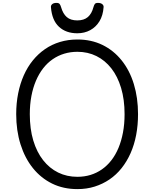

<svg xmlns="http://www.w3.org/2000/svg" viewBox="-20 -1288 1067 1327"><path d="M515 19Q418 19 340.5 -19Q263 -57 207.5 -126Q152 -195 122 -290Q92 -385 92 -499Q92 -575 105.5 -642.5Q119 -710 144.5 -767.5Q170 -825 207 -870.5Q244 -916 291 -948.5Q338 -981 394.5 -998Q451 -1015 515 -1015Q611 -1015 688 -977.5Q765 -940 820.5 -871Q876 -802 905 -707Q934 -612 934 -499Q934 -423 921 -355Q908 -287 882.5 -229.5Q857 -172 820.5 -126Q784 -80 737 -48Q690 -16 634.5 1.5Q579 19 515 19ZM515 -66Q563 -66 605.5 -79Q648 -92 684.5 -117.5Q721 -143 750 -180.5Q779 -218 799 -266Q819 -314 830 -372.5Q841 -431 841 -499Q841 -600 817 -680Q793 -760 749.5 -815.5Q706 -871 646.5 -900.5Q587 -930 515 -930Q467 -930 424 -917Q381 -904 344 -878.5Q307 -853 278 -815.5Q249 -778 228.5 -730Q208 -682 197 -624Q186 -566 186 -499Q186 -397 210 -317Q234 -237 278 -181Q322 -125 382 -95.5Q442 -66 515 -66ZM514 -1058Q436 -1058 387.5 -1103Q339 -1148 332 -1239Q331 -1251 341 -1259.5Q351 -1268 370 -1268Q386 -1268 392 -1260.5Q398 -1253 402 -1239Q415 -1193 441.5 -1170Q468 -1147 514 -1147Q560 -1147 587 -1170Q614 -1193 626 -1239Q630 -1253 635.5 -1260.5Q641 -1268 657 -1268Q676 -1268 686.5 -1259.5Q697 -1251 696 -1239Q692 -1181 667.5 -1141Q643 -1101 603.5 -1079.5Q564 -1058 514 -1058Z"/></svg>

Font: Playwrite ES Deco
Style: Regular
Weight: 400
Designer: Veronika Burian, José Scaglione
Foundry: TypeTogether
Version: Version 1.002